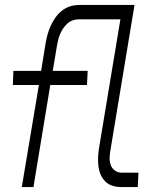

<svg xmlns="http://www.w3.org/2000/svg" viewBox="-20 -755 640 775"><path d="M68 0 137 -412H32L34 -469H146L164 -580Q167 -598 172 -616Q177 -634 185 -651.5Q193 -669 204 -684.5Q215 -700 231 -712.5Q247 -725 265 -730Q283 -735 301 -735H523L426 -150Q423 -134 422.5 -118.5Q422 -103 427 -89Q432 -75 444 -66.5Q456 -58 471 -58H539L536 0H469Q450 0 433 -5.5Q416 -11 404 -23.5Q392 -36 385.5 -52Q379 -68 377 -86Q375 -104 376 -122.5Q377 -141 380 -159L466 -677H298Q286 -677 274 -673Q262 -669 252.5 -660.5Q243 -652 235.5 -641Q228 -630 223 -618.5Q218 -607 215 -595Q212 -583 210 -571L193 -469H334L331 -412H183L115 0Z"/></svg>

Font: Iosevka SS04 Lt Ex Obl
Style: Regular
Weight: 300
Width: 7
Italic angle: -9°
Monospace: yes
Designer: Belleve Invis
Foundry: Belleve Invis
Version: Version 19.0.0; ttfautohint (v1.8.4)